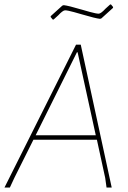

<svg xmlns="http://www.w3.org/2000/svg" viewBox="-28 -836 572 856"><path d="M470 0H447L441 -43L404 -213H121L36 -43L16 0H-8L311 -637H332ZM318 -603H315L131 -233H399ZM476 -805V-801L424 -754L418 -752Q398 -754 337 -772Q331 -774 302 -782Q273 -790 262 -790Q257 -790 249 -784Q241 -778 232 -768L211 -749H207L198 -760V-764L250 -811L256 -813Q276 -811 337 -793Q343 -791 372 -783Q401 -775 412 -775Q417 -775 425 -781Q433 -787 442 -797L463 -816H467Z"/></svg>

Font: Luna Sans Thin
Style: Italic
Weight: 250
Italic angle: -7°
Designer: Juan Pablo del Peral
Foundry: Huerta Tipografica
Version: Version 2.001; ttfautohint (v1.5)